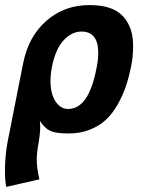

<svg xmlns="http://www.w3.org/2000/svg" viewBox="-25 -524 563 758"><path d="M355.5 -252.4 356.9 -259.8Q362.8 -289.1 362.8 -315.4Q362.8 -399.4 296.9 -399.4Q257.8 -399.4 225.8 -364.5Q193.8 -329.6 180.2 -260.3Q174.3 -230.5 174.3 -205.1Q174.3 -153.8 194.1 -123.8Q213.9 -93.8 244.1 -93.8Q324.7 -93.8 355.5 -252.4ZM66.4 -274.4Q87.4 -380.4 158.4 -442.1Q229.5 -503.9 326.7 -503.9Q397 -503.9 436 -479.7Q475.1 -455.6 491.7 -405.8Q500.5 -379.4 500.5 -339.4Q500.5 -300.8 493.2 -265.1Q484.4 -220.2 471.9 -183.3Q459.5 -146.5 439.2 -110.8Q418.9 -75.2 393.1 -51Q367.2 -26.9 329.6 -12Q292 2.9 246.1 2.9H245.1Q195.8 2.9 173.6 -7.3Q151.4 -17.6 132.3 -46.9Q133.8 -34.2 133.8 -22Q133.8 2.9 126 48.3Q120.1 80.6 120.1 106.4Q120.1 138.7 130.4 184.1Q108.4 189 64.9 199Q21.5 209 0 213.9Q-5.4 193.4 -5.4 150.4Q-5.4 90.8 5.4 34.2Q15.6 -17.6 35.9 -120.4Q56.2 -223.1 66.4 -274.4Z"/></svg>

Font: Fantasque Sans Mono
Style: Bold Italic
Weight: 700
Italic angle: -11°
Monospace: yes
Designer: Jany Belluz
Version: Version 1.7.1